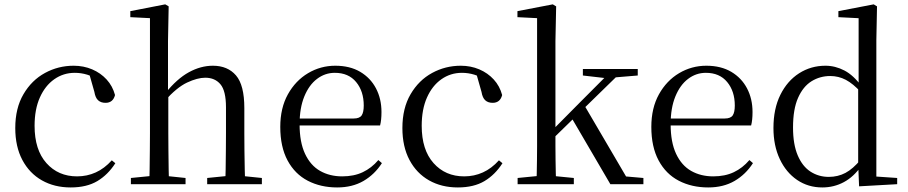

<svg xmlns="http://www.w3.org/2000/svg" viewBox="-20 -825 4065 860"><path d="M296.6 14.6Q223.8 14.6 167.8 -17.1Q111.8 -48.8 80.1 -108.5Q48.4 -168.3 48.4 -251.4Q48.4 -340.7 85.2 -403.2Q121.9 -465.8 181.5 -498.2Q241 -530.6 309.8 -530.6Q354.5 -530.6 392.7 -514.4Q430.9 -498.1 457.7 -468.8Q484.5 -439.5 495.2 -399.3Q486.3 -364.4 452.7 -364.4Q432 -364.4 419.6 -375.7Q407.1 -386.9 402.7 -413.5L377.7 -501.6L427.8 -461.9Q397.5 -482.4 370.4 -490.6Q343.3 -498.8 315 -498.8Q263.9 -498.8 222.9 -469.9Q182 -441 158.5 -388.2Q134.9 -335.4 134.9 -261.5Q134.9 -153.9 187.9 -94.5Q240.8 -35 325.2 -35Q370 -35 408.9 -52.7Q447.9 -70.3 480.8 -106.9L496.6 -93.9Q463.6 -42.3 415.9 -13.8Q368.2 14.6 296.6 14.6Z M566.3 0V-27.8L675.1 -38.6H707.7L811.1 -27.8V0ZM648.7 0Q649.7 -24.4 650.2 -65.3Q650.7 -106.3 651.2 -150.7Q651.7 -195.1 651.7 -228.5V-743.7L563.7 -748.1V-775.1L720.1 -805.5L735.5 -796.5L732.5 -641V-411.6L733.9 -399.2V-228.5Q733.9 -195.1 734.4 -150.7Q734.9 -106.3 735.5 -65.3Q736.1 -24.4 737.1 0ZM908 0V-27.8L1015.5 -38.6H1047.7L1153 -27.8V0ZM989 0Q990.2 -24.4 990.7 -64.8Q991.2 -105.3 991.7 -149.7Q992.2 -194.1 992.2 -228.5V-344.3Q992.2 -418.1 967.4 -447.5Q942.7 -476.9 899.4 -476.9Q864.3 -476.9 818 -455.2Q771.8 -433.5 717.4 -372.6L698.4 -407H720.2Q772.8 -472.4 826.1 -501.5Q879.4 -530.6 933.5 -530.6Q999.6 -530.6 1037 -487.3Q1074.4 -443.9 1074.4 -341.1V-228.5Q1074.4 -194.1 1074.9 -149.7Q1075.4 -105.3 1076.3 -64.8Q1077.2 -24.4 1078.2 0Z M1490.3 14.6Q1416.5 14.6 1358.6 -15.4Q1300.7 -45.5 1268.1 -106.2Q1235.4 -167 1235.4 -256.8Q1235.4 -341.1 1269.5 -402.5Q1303.6 -463.8 1359.8 -497.2Q1416 -530.6 1481.9 -530.6Q1547.2 -530.6 1593.4 -503.3Q1639.6 -475.9 1664.1 -429.2Q1688.7 -382.4 1688.7 -323.2Q1688.7 -286.8 1682.4 -262.9H1273.6V-294.2H1564.3Q1590.6 -294.2 1600 -308.2Q1609.3 -322.1 1609.3 -352.3Q1609.3 -416.2 1575.2 -457.5Q1541.2 -498.8 1479.6 -498.8Q1435.8 -498.8 1400 -471.6Q1364.1 -444.5 1343 -392.8Q1321.9 -341.2 1321.9 -268.7Q1321.9 -188 1346.4 -135.9Q1370.9 -83.8 1413.9 -59.4Q1457 -35 1512.5 -35Q1565.5 -35 1604.8 -53.7Q1644.2 -72.3 1674.7 -108.1L1690.6 -94.3Q1658 -43.5 1608 -14.4Q1558 14.6 1490.3 14.6Z M2030.6 14.6Q1957.8 14.6 1901.8 -17.1Q1845.8 -48.8 1814.1 -108.5Q1782.4 -168.3 1782.4 -251.4Q1782.4 -340.7 1819.2 -403.2Q1855.9 -465.8 1915.5 -498.2Q1975 -530.6 2043.8 -530.6Q2088.5 -530.6 2126.7 -514.4Q2164.9 -498.1 2191.7 -468.8Q2218.5 -439.5 2229.2 -399.3Q2220.3 -364.4 2186.7 -364.4Q2166 -364.4 2153.6 -375.7Q2141.1 -386.9 2136.7 -413.5L2111.7 -501.6L2161.8 -461.9Q2131.5 -482.4 2104.4 -490.6Q2077.3 -498.8 2049 -498.8Q1997.9 -498.8 1956.9 -469.9Q1916 -441 1892.5 -388.2Q1868.9 -335.4 1868.9 -261.5Q1868.9 -153.9 1921.9 -94.5Q1974.8 -35 2059.2 -35Q2104 -35 2142.9 -52.7Q2181.9 -70.3 2214.8 -106.9L2230.6 -93.9Q2197.6 -42.3 2149.9 -13.8Q2102.2 14.6 2030.6 14.6Z M2298.5 0V-27.8L2408.1 -38.6H2440.7L2550.3 -27.8V0ZM2382.7 0Q2383.7 -20.2 2384.2 -48.5Q2384.7 -76.8 2385.2 -108.6Q2385.7 -140.5 2385.7 -171.6Q2385.7 -202.7 2385.7 -228.5V-743.7L2297.7 -748.1V-775.1L2456.1 -805.5L2471.1 -796.5L2467.9 -641V-231Q2467.9 -204.6 2467.9 -172.7Q2467.9 -140.9 2468.4 -108.8Q2468.9 -76.8 2469.5 -48.5Q2470.1 -20.2 2471.1 0ZM2427.4 -175.4V-218.6H2431.2L2578.5 -367.2L2726.9 -516H2776.5ZM2713.9 0 2538.9 -299.4 2596.6 -354.8 2784.2 -34.6 2861.9 -27.8V0ZM2590.8 -486.8V-516H2836.6V-486.8L2719.8 -477.1L2701 -474.1Z M3152.3 14.6Q3078.5 14.6 3020.6 -15.4Q2962.7 -45.5 2930.1 -106.2Q2897.4 -167 2897.4 -256.8Q2897.4 -341.1 2931.5 -402.5Q2965.6 -463.8 3021.8 -497.2Q3078 -530.6 3143.9 -530.6Q3209.2 -530.6 3255.4 -503.3Q3301.6 -475.9 3326.1 -429.2Q3350.7 -382.4 3350.7 -323.2Q3350.7 -286.8 3344.4 -262.9H2935.6V-294.2H3226.3Q3252.6 -294.2 3262 -308.2Q3271.3 -322.1 3271.3 -352.3Q3271.3 -416.2 3237.2 -457.5Q3203.2 -498.8 3141.6 -498.8Q3097.8 -498.8 3062 -471.6Q3026.1 -444.5 3005 -392.8Q2983.9 -341.2 2983.9 -268.7Q2983.9 -188 3008.4 -135.9Q3032.9 -83.8 3075.9 -59.4Q3119 -35 3174.5 -35Q3227.5 -35 3266.8 -53.7Q3306.2 -72.3 3336.7 -108.1L3352.6 -94.3Q3320 -43.5 3270 -14.4Q3220 14.6 3152.3 14.6Z M3663.4 14.6Q3600 14.6 3550.4 -19Q3500.9 -52.6 3472.7 -112.6Q3444.4 -172.7 3444.4 -251.6Q3444.4 -337.9 3475.4 -400.3Q3506.3 -462.8 3559.3 -496.7Q3612.2 -530.6 3677.4 -530.6Q3721.2 -530.6 3762.3 -509.2Q3803.5 -487.7 3839.7 -437.5H3849.5L3836.8 -411.3Q3801.2 -450.3 3768.6 -467.4Q3736 -484.5 3698.8 -484.5Q3652.9 -484.5 3615 -461.1Q3577.2 -437.6 3554.7 -386.9Q3532.1 -336.1 3532.1 -253.7Q3532.1 -178.2 3553.2 -128.9Q3574.2 -79.6 3610.6 -56.1Q3647.1 -32.7 3692.2 -32.7Q3733.2 -32.7 3767 -50.6Q3800.7 -68.5 3835.4 -110.2L3847.9 -82.4H3838.5Q3804.7 -33.4 3760.1 -9.4Q3715.5 14.6 3663.4 14.6ZM3828 9.6 3823.9 -88.8V-91.6V-430.7L3825.9 -440.3V-743.5L3735.3 -748.1V-775.1L3893.5 -805.5L3908.3 -796.5L3905.3 -644.4V-34.2L3998.6 -27.8V0Z"/></svg>

Font: Noto Serif SC ExtraLight
Style: Regular
Weight: 200
Designer: Ryoko NISHIZUKA 西塚涼子 (kana & ideographs); Frank Grießhammer (Latin, Greek & Cyrillic); Wenlong ZHANG 张文龙 (bopomofo); San
Foundry: Adobe
Version: Version 2.002-H1;hotconv 1.1.0;makeotfexe 2.6.0